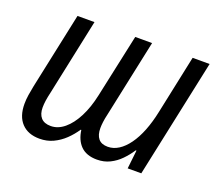

<svg xmlns="http://www.w3.org/2000/svg" viewBox="-97 -670 930 815"><g transform="rotate(20 368.5 -262.5)"><path d="M149.9 9.8Q98.1 9.8 69.1 -20.8Q40 -51.3 40 -107.9Q40 -127.4 43.2 -148.2Q46.4 -168.9 50.8 -190.4L124 -535.2H200.7L127.9 -190.9Q122.6 -168 120.1 -151.1Q117.7 -134.3 117.7 -119.6Q117.7 -89.8 132.3 -73.5Q147 -57.1 176.3 -57.1Q209 -57.1 237.8 -81.1Q266.6 -105 288.8 -148.2Q311 -191.4 323.2 -249L384.8 -535.2H460.9L386.7 -185.5Q381.8 -165 379.9 -149.2Q377.9 -133.3 377.9 -121.1Q377.9 -90.3 391.6 -73.7Q405.3 -57.1 434.1 -57.1Q459.5 -57.1 482.9 -72Q506.3 -86.9 526.6 -115Q546.9 -143.1 562.5 -182.6Q578.1 -222.2 588.4 -272L644 -535.2H720.7L606.9 0H545.4L554.7 -83.5H551.3Q535.2 -58.6 514.4 -37.4Q493.7 -16.1 467.5 -3.2Q441.4 9.8 409.2 9.8Q385.3 9.8 366.9 3.2Q348.6 -3.4 335.9 -16.1Q323.2 -28.8 315.4 -46.4Q307.6 -64 304.7 -85.9H301.8Q284.7 -60.1 262 -38.3Q239.3 -16.6 211.4 -3.4Q183.6 9.8 149.9 9.8Z"/></g></svg>

Font: Open Sans SemiCondensed
Style: Italic
Weight: 400
Width: 4
Italic angle: -12°
Designer: Monotype Design Team
Foundry: Monotype Imaging Inc.
Version: Version 3.000